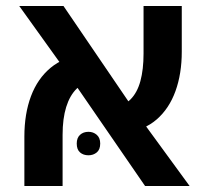

<svg xmlns="http://www.w3.org/2000/svg" viewBox="-20 -618 693 638"><path d="M462 0 204 -375 44 -598H191L434 -241L610 0ZM61 0V-164Q61 -240 83 -298.5Q105 -357 148.5 -393Q192 -429 255 -435L293 -351Q258 -346 235 -323.5Q212 -301 200 -262.5Q188 -224 188 -170V0ZM397 -178 355 -261Q391 -265 413.5 -287.5Q436 -310 446.5 -348.5Q457 -387 457 -440V-598H584V-446Q584 -373 563 -315Q542 -257 500.5 -221Q459 -185 397 -178ZM235 -141Q235 -160 246 -170Q257 -180 274 -180Q290 -180 301.5 -170Q313 -160 313 -141Q313 -121 301.5 -111.5Q290 -102 274 -102Q257 -102 246 -111.5Q235 -121 235 -141Z"/></svg>

Font: Noto Sans Hebrew SemiBold
Style: Regular
Weight: 600
Designer: Monotype Design Team
Foundry: Monotype Imaging Inc.
Version: Version 2.003